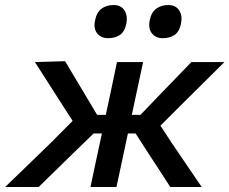

<svg xmlns="http://www.w3.org/2000/svg" viewBox="-58 -744 912 764"><path d="M-37.5 0Q9 -44.5 54.8 -89Q100.5 -133.5 146.5 -178L231 -263L193 -322Q165 -366 137.2 -409.2Q109.5 -452.5 81 -497L201 -500.5Q221.5 -466 242.5 -431Q263.5 -396 284 -361.5L328.5 -287H363Q375 -343 385.8 -393.5Q396.5 -444 407.5 -497H511.5Q500 -443 489 -392.2Q478 -341.5 466.5 -287H501L572 -361Q605 -395 638 -429.2Q671 -463.5 703.5 -497H835Q790.5 -453 746.5 -409.2Q702.5 -365.5 658.5 -322L580.5 -244L623.5 -178Q653.5 -134 683.8 -89.2Q714 -44.5 744.5 0H619.5Q598 -33.5 576.8 -66Q555.5 -98.5 534 -131.5L481.5 -213H451L448 -199Q436.5 -145.5 426.5 -98.2Q416.5 -51 405.5 0H302Q312.5 -51 322.8 -98.2Q333 -145.5 344.5 -199L347.5 -213H314.5L230 -131Q196.5 -98 163 -65.5Q129.5 -33 96 0ZM589.5 -592Q562 -592 546.5 -611.2Q531 -630.5 538 -664Q544.5 -696 564.5 -710Q584.5 -724 611.5 -724Q641 -724 654.8 -703Q668.5 -682 662.5 -651Q655.5 -617 636 -604.5Q616.5 -592 589.5 -592ZM372 -592Q344.5 -592 328.8 -611.2Q313 -630.5 320.5 -664Q327 -696 346.8 -710Q366.5 -724 394 -724Q423.5 -724 437 -703Q450.5 -682 445 -651Q438 -617 418.5 -604.5Q399 -592 372 -592Z"/></svg>

Font: Commissioner Medium
Style: Italic
Weight: 500
Italic angle: -12°
Designer: Kostas Bartsokas
Foundry: Kostas Bartsokas
Version: Version 1.000; ttfautohint (v1.8.3)